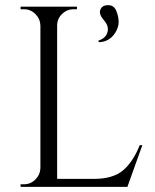

<svg xmlns="http://www.w3.org/2000/svg" viewBox="-20 -726 602 746"><path d="M428 -599Q405 -563 364 -562L362 -568Q384 -575 393 -590Q409 -619 384 -647Q363 -671 370 -688.5Q377 -706 400 -706Q423 -706 432 -683.5Q441 -661 441 -640.5Q441 -620 428 -599ZM73 -10Q99 -10 117.5 -28.5Q136 -47 137 -73V-627Q136 -653 117.5 -671.5Q99 -690 73 -690H60V-700H279V-690H266Q240 -690 221 -671.5Q202 -653 202 -627V-31H345Q419 -31 458 -64Q497 -97 523 -162H533L475 0H60V-10Z"/></svg>

Font: Cinzel
Style: Regular
Weight: 400
Designer: Natanael Gama
Version: Version 1.001;PS 001.001;hotconv 1.0.56;makeotf.lib2.0.21325